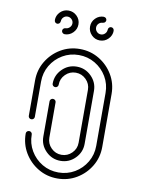

<svg xmlns="http://www.w3.org/2000/svg" viewBox="-98 -975 778 1042"><g transform="rotate(10 291.5 -454.0)"><path d="M291.5 0.5Q233.4 0.5 185.5 -28.1Q137.7 -56.6 109.1 -104.5Q80.6 -152.3 80.6 -210.4Q80.6 -217.3 85.4 -221.9Q90.3 -226.6 97.2 -226.6Q104 -226.6 108.9 -221.9Q113.8 -217.3 113.8 -210.4Q113.8 -161.6 137.7 -121.1Q161.6 -80.6 202.1 -56.6Q242.7 -32.7 291.5 -32.7Q340.3 -32.7 380.9 -56.6Q421.4 -80.6 445.3 -121.1Q469.2 -161.6 469.2 -210.4V-502Q469.2 -551.3 445.3 -591.6Q421.4 -631.8 380.9 -655.8Q340.3 -679.7 291.5 -679.7Q242.7 -679.7 202.1 -655.8Q161.6 -631.8 137.7 -591.6Q113.8 -551.3 113.8 -502V-307.6Q113.8 -300.8 108.9 -296.1Q104 -291.5 97.2 -291.5Q90.3 -291.5 85.4 -296.1Q80.6 -300.8 80.6 -307.6V-502Q80.6 -560.1 109.1 -607.9Q137.7 -655.8 185.5 -684.3Q233.4 -712.9 291.5 -712.9Q349.6 -712.9 397.5 -684.3Q445.3 -655.8 473.9 -607.9Q502.4 -560.1 502.4 -502V-210.4Q502.4 -152.3 473.9 -104.5Q445.3 -56.6 397.5 -28.1Q349.6 0.5 291.5 0.5ZM291.5 -96.7Q244.6 -96.7 211.2 -130.1Q177.7 -163.6 177.7 -210.4V-404.8Q177.7 -411.6 182.6 -416.3Q187.5 -420.9 194.3 -420.9Q201.2 -420.9 206.1 -416.3Q210.9 -411.6 210.9 -404.8V-210.4Q210.9 -177.2 234.6 -153.6Q258.3 -129.9 291.5 -129.9Q324.7 -129.9 348.4 -153.6Q372.1 -177.2 372.1 -210.4V-502Q372.1 -535.2 348.4 -558.8Q324.7 -582.5 291.5 -582.5Q258.3 -582.5 234.6 -558.8Q210.9 -535.2 210.9 -502Q210.9 -495.1 206.1 -490.5Q201.2 -485.8 194.3 -485.8Q187.5 -485.8 182.6 -490.5Q177.7 -495.1 177.7 -502Q177.7 -548.8 211.2 -582.3Q244.6 -615.7 291.5 -615.7Q338.4 -615.7 371.8 -582.3Q405.3 -548.8 405.3 -502V-210.4Q405.3 -163.6 371.8 -130.1Q338.4 -96.7 291.5 -96.7ZM388.7 -777.3Q361.8 -777.3 342.8 -796.6Q323.7 -815.9 323.7 -842.8Q323.7 -869.6 342.8 -888.7Q361.8 -907.7 388.7 -907.7V-907.2Q395.5 -907.2 400.1 -902.6Q404.8 -897.9 404.8 -891.1Q404.8 -884.8 400.1 -879.9Q395.5 -875 388.7 -875V-874.5Q375.5 -874.5 366.2 -865.2Q356.9 -856 356.9 -842.8Q356.9 -829.6 366.2 -820.1Q375.5 -810.5 388.7 -810.5Q401.9 -810.5 411.4 -820.1Q420.9 -829.6 420.9 -842.8H421.4Q421.4 -849.6 426 -854.2Q430.7 -858.9 437.5 -858.9Q444.3 -858.9 449 -854.2Q453.6 -849.6 453.6 -842.8H454.1Q454.1 -815.9 434.8 -796.6Q415.5 -777.3 388.7 -777.3ZM226.6 -842.8Q226.6 -856 217 -865.2Q207.5 -874.5 194.3 -874.5Q181.2 -874.5 171.9 -865.2Q162.6 -856 162.6 -842.8H162.1Q162.1 -835.9 157.2 -831.3Q152.3 -826.7 146 -826.7Q139.2 -826.7 134.5 -831.3Q129.9 -835.9 129.9 -842.8H129.4Q129.4 -869.6 148.4 -888.7Q167.5 -907.7 194.3 -907.7Q221.2 -907.7 240.5 -888.7Q259.8 -869.6 259.8 -842.8Q259.8 -815.9 240.5 -796.6Q221.2 -777.3 194.3 -777.3V-777.8Q187.5 -777.8 182.9 -782.7Q178.2 -787.6 178.2 -793.9Q178.2 -800.8 182.9 -805.4Q187.5 -810.1 194.3 -810.1V-810.5Q207.5 -810.5 217 -820.1Q226.6 -829.6 226.6 -842.8Z"/></g></svg>

Font: Neon Sans
Style: Regular
Weight: 400
Designer: GGBot
Version: 0.80